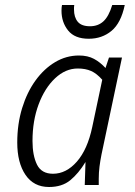

<svg xmlns="http://www.w3.org/2000/svg" viewBox="-20 -740 540 768"><path d="M49 -170Q49 -244 68.5 -307.5Q88 -371 122 -418Q156 -465 200.5 -491.5Q245 -518 296 -518Q331 -518 356 -504.5Q381 -491 402 -468L416 -510H468L386 -122Q381 -97 378 -73.5Q375 -50 375 -25V0H319L322 -92Q294 -46 261 -19Q228 8 176 8Q115 8 82 -40.5Q49 -89 49 -170ZM110 -176Q110 -118 128 -81.5Q146 -45 192 -45Q245 -45 287.5 -93.5Q330 -142 349 -232L389 -421Q367 -446 344.5 -456Q322 -466 291 -466Q242 -466 200.5 -427Q159 -388 134.5 -322.5Q110 -257 110 -176ZM226 -697Q226 -703 226.5 -709.5Q227 -716 228 -720H277Q276 -714 276 -710Q276 -706 276 -702Q276 -671 291 -653Q306 -635 340 -635Q372 -635 393.5 -654.5Q415 -674 429 -720H479Q464 -648 426 -616.5Q388 -585 335 -585Q279 -585 252.5 -618Q226 -651 226 -697Z"/></svg>

Font: Radio Canada Condensed Light
Style: Italic
Weight: 300
Width: 3
Italic angle: -12°
Designer: Charles Daoud, Etienne Aubert Bonn, Alexandre Saumier Demers, Jacques Le Bailly
Foundry: Radio-Canada
Version: Version 2.104; ttfautohint (v1.8.4.7-5d5b);gftools[0.9.28.de